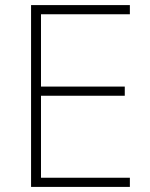

<svg xmlns="http://www.w3.org/2000/svg" viewBox="-20 -734 591 754"><path d="M490 0H102V-714H490V-678H141V-394H470V-358H141V-36H490Z"/></svg>

Font: Noto Sans Arabic UI XLt
Style: Regular
Weight: 200
Designer: Monotype Design Team, Nadine Chahine and Nizar Qandah
Foundry: Monotype Imaging Inc.
Version: Version 2.010; ttfautohint (v1.8.4.7-5d5b)